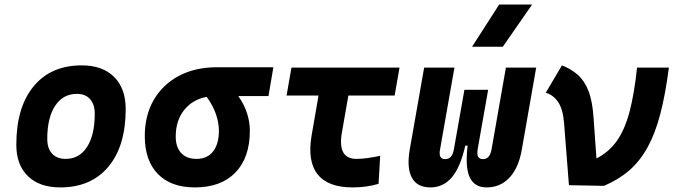

<svg xmlns="http://www.w3.org/2000/svg" viewBox="-20 -815 2970 845"><path d="M245.1 9.8Q153.8 9.8 102.8 -39.8Q51.8 -89.4 51.8 -177.7Q51.8 -342.8 127.9 -435.1Q204.1 -527.3 339.8 -527.3Q431.2 -527.3 482.2 -476.6Q533.2 -425.8 533.2 -335Q533.2 -172.4 457 -81.3Q380.9 9.8 245.1 9.8ZM268.6 -115.7Q329.1 -115.7 363 -168.2Q397 -220.7 397 -314Q397 -355.5 376.5 -378.7Q356 -401.9 318.8 -401.9Q257.3 -401.9 222.7 -349.4Q188 -296.9 188 -203.6Q188 -162.1 209.2 -138.9Q230.5 -115.7 268.6 -115.7Z M837.4 9.8Q732.4 9.8 674.8 -49.3Q617.2 -108.4 617.2 -215.8Q617.2 -307.1 656.7 -375.2Q696.3 -443.4 767.6 -481.2Q838.9 -519 934.1 -519H1183.1L1161.6 -392.1H1028.8Q1054.7 -355.5 1067.1 -316.9Q1079.6 -278.3 1079.6 -240.2Q1079.6 -121.1 1016.1 -55.7Q952.6 9.8 837.4 9.8ZM889.6 -388.7Q827.1 -377 790.3 -330.6Q753.4 -284.2 753.4 -213.9Q753.4 -167.5 777.3 -141.6Q801.3 -115.7 844.7 -115.7Q892.1 -115.7 917.7 -148.4Q943.4 -181.2 943.4 -240.2Q943.4 -273.9 930.4 -312.3Q917.5 -350.6 889.6 -388.7Z M1531.7 9.8Q1422.9 9.8 1377.4 -48.3Q1332 -106.4 1351.6 -219.7L1381.8 -394.5H1241.2L1262.7 -517.6H1738.3L1716.8 -394.5H1513.2L1484.9 -232.9Q1463.9 -115.7 1548.8 -115.7Q1590.8 -115.7 1653.3 -129.4L1646 -5.9Q1593.3 9.8 1531.7 9.8Z M2121.6 9.8Q2068.8 9.8 2047.6 -33.9Q2026.4 -77.6 2038.1 -174.3H2027.8Q2005.9 -77.6 1968 -33.9Q1930.2 9.8 1874.5 9.8Q1815.4 9.8 1792.5 -33.4Q1769.5 -76.7 1783.2 -156.2L1846.7 -517.6H1980L1916.5 -156.2Q1908.7 -114.7 1939.5 -114.7Q1954.6 -114.7 1964.1 -125Q1973.6 -135.3 1978 -159.7L1980.5 -174.3L2023.9 -419.9H2128.4L2088.4 -193.4L2082.5 -159.7Q2078.1 -135.3 2084.5 -125Q2090.8 -114.7 2106 -114.7Q2135.3 -114.7 2143.1 -156.2L2206.5 -517.6H2339.8L2276.4 -156.2Q2262.7 -76.7 2222.4 -33.4Q2182.1 9.8 2121.6 9.8ZM2057.6 -609.4 2176.8 -794.9H2321.8L2192.9 -609.4Z M2483.9 0 2462.4 -274.4Q2457.5 -335.4 2435.8 -366.7Q2414.1 -397.9 2381.8 -406.7L2453.1 -527.3Q2493.7 -511.7 2522.9 -485.8Q2552.2 -460 2569.8 -415Q2587.4 -370.1 2592.3 -296.9L2605 -117.7Q2659.2 -145 2694.3 -194.3Q2729.5 -243.7 2750.5 -322.8Q2771.5 -401.9 2783.7 -517.6H2923.8Q2908.7 -400.4 2886.2 -314.2Q2863.8 -228 2830.3 -167.2Q2796.9 -106.4 2749.8 -65.4Q2702.6 -24.4 2638.2 2.9Z"/></svg>

Font: Cascadia Code PL
Style: Bold Italic
Weight: 700
Italic angle: -10°
Monospace: yes
Designer: Aaron Bell
Foundry: Saja Typeworks
Version: Version 2404.023; ttfautohint (v1.8.4)